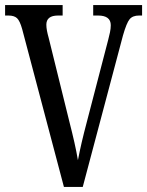

<svg xmlns="http://www.w3.org/2000/svg" viewBox="-20 -734 578 754"><path d="M67 -620Q58 -652 47 -662.5Q36 -673 13 -673H0V-714H226V-673H208Q162 -673 162 -637Q162 -626 164.5 -613Q167 -600 171 -586L252 -258Q264 -211 272 -175.5Q280 -140 286 -105Q293 -141 301 -175.5Q309 -210 322 -259L405 -578Q409 -593 412 -607.5Q415 -622 415 -635Q415 -673 365 -673H346V-714H538V-673H526Q501 -673 489 -658.5Q477 -644 463 -595L305 0H231Z"/></svg>

Font: Noto Serif Tamil ExtraCondensed
Style: Regular
Weight: 400
Width: 2
Designer: Indian Type Foundry, Tom Grace, and the Monotype Design Team
Foundry: Monotype Imaging Inc.
Version: Version 2.004; ttfautohint (v1.8.4.7-5d5b)